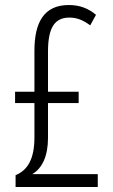

<svg xmlns="http://www.w3.org/2000/svg" viewBox="-20 -744 448 764"><path d="M254 -724C155 -724 117 -655 117 -542V-379H40V-334H117V-197C117 -113 91 -67 42 -47V0H369V-51H108C148 -74 171 -123 171 -195V-334H293V-379H171V-539C171 -633 197 -674 256 -674C282 -674 307 -667 339 -643L362 -685C331 -711 297 -724 254 -724Z"/></svg>

Font: Noto Sans Gurmukhi UI ExtraCondensed Light
Style: Regular
Weight: 300
Width: 2
Designer: Jelle Bosma - Monotype Design Team
Foundry: Monotype Imaging Inc.
Version: Version 2.004